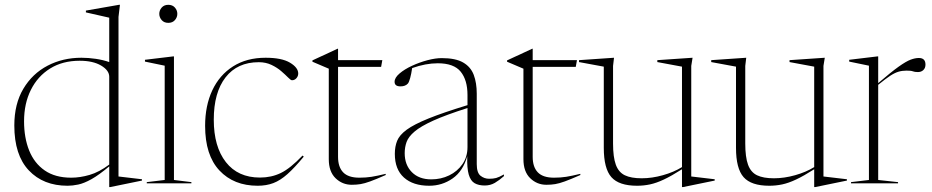

<svg xmlns="http://www.w3.org/2000/svg" viewBox="-20 -762 3872 798"><path d="M570 -11.5 438.5 15.5H434V-70.5Q391 -34.5 360 -17.2Q329 0 305.2 5Q281.5 10 261 10Q160 10 99.8 -53.8Q39.5 -117.5 39.5 -240.5Q39.5 -330 77 -393Q114.5 -456 177.8 -489Q241 -522 318.5 -522Q347.5 -522 378 -517.5Q408.5 -513 434 -504V-688.5L337 -710.5V-718L474.5 -742H478.5L472.5 -691.5V-28.5L570 -17ZM434 -443Q434 -469.5 400.2 -489.5Q366.5 -509.5 311 -509.5Q240 -509.5 188.2 -477.2Q136.5 -445 108.2 -388.2Q80 -331.5 80 -258Q80 -189.5 101.2 -136.5Q122.5 -83.5 166 -53.5Q209.5 -23.5 276 -23.5Q312.5 -23.5 352.2 -35Q392 -46.5 434 -78Z M679.5 -667Q662 -667 652 -678.5Q642 -690 642 -704.5Q642 -719 652 -730.5Q662 -742 679.5 -742Q697 -742 707 -730.5Q717 -719 717 -704.5Q717 -690 707 -678.5Q697 -667 679.5 -667ZM703 -527.5V-14L775.5 -5V0H590V-5L664.5 -14V-489L582.5 -506V-513.5L699 -527.5Z M1084 -522Q1151 -522 1185.2 -501.5Q1219.5 -481 1219.5 -456.5Q1219.5 -445.5 1212 -437Q1204.5 -428.5 1193.5 -428.5Q1188.5 -428.5 1177.5 -439.8Q1166.5 -451 1149.2 -466Q1132 -481 1108.5 -492.2Q1085 -503.5 1055.5 -503.5Q966.5 -503.5 917.5 -440.5Q868.5 -377.5 868.5 -264.5Q868.5 -152.5 918.8 -88.2Q969 -24 1060.5 -24Q1108 -24 1147.2 -43Q1186.5 -62 1237.5 -115.5L1242.5 -111Q1204.5 -65 1174.8 -38.5Q1145 -12 1116 -1Q1087 10 1051 10Q951.5 10 892 -53.5Q832.5 -117 832.5 -239Q832.5 -322.5 862.2 -386.2Q892 -450 948.5 -486Q1005 -522 1084 -522Z M1385 -110Q1385 -68 1406.2 -45.8Q1427.5 -23.5 1473.5 -23.5Q1501 -23.5 1524.5 -27.2Q1548 -31 1583 -39.5V-34.5Q1542 -16.5 1518.5 -8Q1495 0.5 1478.5 3.2Q1462 6 1442 6Q1403 6 1374.8 -21.2Q1346.5 -48.5 1346.5 -100.5V-476.5L1278.5 -505.5V-511Q1302 -522 1312.5 -526.8Q1323 -531.5 1329.5 -534.5Q1336 -537.5 1347.2 -542.8Q1358.5 -548 1383 -559.5H1385V-512H1569L1564 -484H1385Z M1994.5 9Q1969.5 9 1952.8 -0.5Q1936 -10 1928.2 -36.5Q1920.5 -63 1922 -113Q1904.5 -50.5 1861 -20.2Q1817.5 10 1764 10Q1697 10 1659 -24Q1621 -58 1621 -122.5Q1621 -152.5 1630.5 -176.5Q1640 -200.5 1670.2 -222.8Q1700.5 -245 1761 -269.5Q1821.5 -294 1923 -325V-367.5Q1923 -429 1894.8 -464Q1866.5 -499 1799.5 -499Q1749 -499 1693 -479Q1689.5 -455 1684.8 -437.8Q1680 -420.5 1675.5 -415Q1665 -403 1644.5 -403Q1620 -403 1620 -422Q1620 -439 1640.5 -456.5Q1661 -474 1692.2 -488.5Q1723.5 -503 1756.8 -511.8Q1790 -520.5 1816 -520.5Q1873.5 -520.5 1905 -502.2Q1936.5 -484 1949 -450.8Q1961.5 -417.5 1961.5 -372.5V-80Q1961.5 -44 1977.2 -31.5Q1993 -19 2013 -19Q2030 -19 2042 -22.2Q2054 -25.5 2074.5 -37V-30Q2055.5 -13 2036.8 -2Q2018 9 1994.5 9ZM1662 -125.5Q1662 -76.5 1691.8 -46.5Q1721.5 -16.5 1772.5 -16.5Q1812.5 -16.5 1846.8 -33Q1881 -49.5 1902 -79.8Q1923 -110 1923 -150.5V-313Q1833.5 -284.5 1781 -260.8Q1728.5 -237 1703 -215.2Q1677.5 -193.5 1669.8 -171.8Q1662 -150 1662 -125.5Z M2194 -110Q2194 -68 2215.2 -45.8Q2236.5 -23.5 2282.5 -23.5Q2310 -23.5 2333.5 -27.2Q2357 -31 2392 -39.5V-34.5Q2351 -16.5 2327.5 -8Q2304 0.5 2287.5 3.2Q2271 6 2251 6Q2212 6 2183.8 -21.2Q2155.5 -48.5 2155.5 -100.5V-476.5L2087.5 -505.5V-511Q2111 -522 2121.5 -526.8Q2132 -531.5 2138.5 -534.5Q2145 -537.5 2156.2 -542.8Q2167.5 -548 2192 -559.5H2194V-512H2378L2373 -484H2194Z M2528 -165.5Q2528 -109 2539.5 -77.5Q2551 -46 2577 -33.5Q2603 -21 2647 -21Q2690 -21 2735.2 -33.8Q2780.5 -46.5 2814.5 -67.5V-485L2712 -504V-512L2858.5 -522L2853 -488V-28.5L2950.5 -17V-11.5L2819 15.5H2814.5V-58.5Q2770.5 -30.5 2739 -15.8Q2707.5 -1 2681.2 4.5Q2655 10 2628 10Q2552.5 10 2521 -25.8Q2489.5 -61.5 2489.5 -147.5V-485L2386.5 -504V-512L2532 -522L2528 -488Z M3077.5 -165.5Q3077.5 -109 3089 -77.5Q3100.5 -46 3126.5 -33.5Q3152.5 -21 3196.5 -21Q3239.5 -21 3284.8 -33.8Q3330 -46.5 3364 -67.5V-485L3261.5 -504V-512L3408 -522L3402.5 -488V-28.5L3500 -17V-11.5L3368.5 15.5H3364V-58.5Q3320 -30.5 3288.5 -15.8Q3257 -1 3230.8 4.5Q3204.5 10 3177.5 10Q3102 10 3070.5 -25.8Q3039 -61.5 3039 -147.5V-485L2936 -504V-512L3081.5 -522L3077.5 -488Z M3799 -521Q3826.5 -521 3826.5 -493.5Q3826.5 -479.5 3817.8 -471Q3809 -462.5 3795 -462.5Q3781.5 -462.5 3774.2 -465.5Q3767 -468.5 3748 -468.5Q3730 -468.5 3714.5 -464Q3699 -459.5 3679.5 -446.8Q3660 -434 3630 -409.5V-14L3712.5 -5V0H3517V-5L3591.5 -14V-489L3509.5 -506V-513.5L3626 -527.5H3630V-416.5Q3683.5 -462.5 3714.8 -484.8Q3746 -507 3764.8 -514Q3783.5 -521 3799 -521Z"/></svg>

Font: Newsreader Display ExtraLight
Style: Regular
Weight: 275
Designer: Hugues Gentile
Foundry: Production Type
Version: Version 1.002